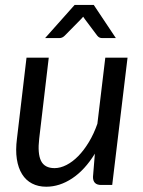

<svg xmlns="http://www.w3.org/2000/svg" viewBox="-20 -736 570 764"><path d="M487.5 -506.5 426.5 0H382.5Q350 0 350 -32L357.5 -124.5Q317.5 -59.5 267.2 -26.2Q217 7 164 7Q132 7 107.5 -5.8Q83 -18.5 67.8 -43Q52.5 -67.5 47 -103Q41.5 -138.5 47.5 -184.5L85.5 -506.5H174L136 -184.5Q129 -125 143.2 -96Q157.5 -67 197 -67Q220 -67 244.5 -79.5Q269 -92 291.5 -115Q314 -138 333.8 -170.8Q353.5 -203.5 367.5 -243.5L399 -506.5ZM441 -584.5H386Q381 -584.5 376.2 -586.5Q371.5 -588.5 367 -594L317.5 -660Q316 -662.5 314.2 -664.8Q312.5 -667 311 -669.5Q308.5 -667 306.5 -664.5Q304.5 -662 302.5 -660L237.5 -594Q228 -584.5 216.5 -584.5H159.5L277 -716.5H353Z"/></svg>

Font: Lato 2
Style: Italic
Weight: 400
Italic angle: -7°
Designer: Lukasz Dziedzic with Adam Twardoch and Botio Nikoltchev
Foundry: tyPoland Lukasz Dziedzic
Version: Version 2.015; 2015-08-06; http://www.latofonts.com/